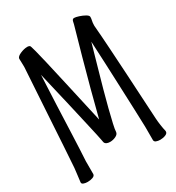

<svg xmlns="http://www.w3.org/2000/svg" viewBox="-173 -815 847 926"><g transform="rotate(-30 250.0 -352.0)"><path d="M491 -15Q491 -5 477.5 0.5Q464 6 448 6Q435 6 425.5 2Q416 -2 416 -11V-85Q415 -129 412.5 -187.5Q410 -246 407.5 -312.5Q405 -379 402 -445Q399 -511 396 -570Q391 -553 381 -517.5Q371 -482 358 -436.5Q345 -391 331.5 -342.5Q318 -294 307 -250.5Q296 -207 289 -176Q282 -145 282 -134Q281 -121 265.5 -113.5Q250 -106 233 -106Q222 -106 214 -110Q206 -114 204 -122Q203 -126 201.5 -135.5Q200 -145 194.5 -169.5Q189 -194 178.5 -240.5Q168 -287 150.5 -363Q133 -439 106 -553Q102 -475 98.5 -392Q95 -309 92 -230Q89 -151 85 -84V-12Q84 -2 71 2.5Q58 7 43 7Q31 7 21.5 3.5Q12 0 12 -7V-9Q14 -28 17 -49.5Q20 -71 21 -84Q25 -138 29 -205Q33 -272 37.5 -344.5Q42 -417 46.5 -488.5Q51 -560 55 -624V-633Q55 -644 54.5 -652.5Q54 -661 54 -668V-674Q56 -685 77 -694Q98 -703 115 -703H120Q128 -701 130 -699Q131 -698 133 -692Q135 -686 141 -664Q147 -642 158.5 -592Q170 -542 190 -453.5Q210 -365 241 -226Q259 -297 279.5 -374.5Q300 -452 321.5 -528.5Q343 -605 362 -672Q366 -685 368.5 -698Q371 -711 381 -711Q390 -711 407 -705.5Q424 -700 438 -692Q452 -684 452 -676Q452 -666 449.5 -656Q447 -646 447 -632V-628Q452 -570 456.5 -497Q461 -424 465.5 -349Q470 -274 473.5 -207Q477 -140 480 -93Q481 -76 484 -55.5Q487 -35 491 -18Z"/></g></svg>

Font: Moon Stars Kai HW
Style: Regular
Weight: 400
Designer: GuiWonder
Version: Version 1.101